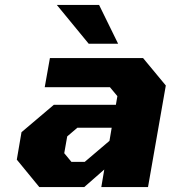

<svg xmlns="http://www.w3.org/2000/svg" viewBox="-20 -757 691 777"><path d="M339 -580 210 -737H381L458 -580ZM139 0 48 -111 67 -222 198 -333H449L455 -368L425 -404H161L182 -522H559L651 -411L579 0H390L402 -71L321 0ZM269 -102H323L423 -187L432 -240H293L252 -205L240 -137Z"/></svg>

Font: Tomorrow
Style: Bold Italic
Weight: 700
Italic angle: -10°
Designer: Tony de Marco, Monica Rizzolli
Foundry: Just in Type
Version: Version 2.002